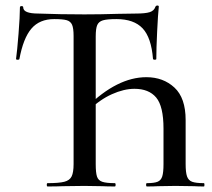

<svg xmlns="http://www.w3.org/2000/svg" viewBox="-20 -674 767 694"><path d="M152 -12Q193 -12 212.5 -17Q232 -22 239 -36.5Q246 -51 246 -81V-544Q246 -572 240.5 -584.5Q235 -597 221 -601Q207 -605 176 -605Q123 -605 93.5 -570.5Q64 -536 50 -460Q49 -458 43.5 -458Q38 -458 38 -461Q42 -489 47 -552Q52 -615 52 -647Q52 -652 58 -652Q64 -652 64 -647Q64 -625 119 -625Q197 -622 285 -622Q343 -622 407 -624L471 -625Q505 -625 521 -630Q537 -635 542 -650Q544 -654 549 -654Q554 -654 554 -650Q551 -622 548 -560Q545 -498 545 -461Q545 -458 539.5 -458Q534 -458 533 -461Q527 -538 495.5 -571.5Q464 -605 401 -605Q367 -605 352 -600.5Q337 -596 331.5 -583.5Q326 -571 326 -542V-81Q326 -50 330.5 -36Q335 -22 349.5 -17Q364 -12 395 -12Q398 -12 398 -6Q398 0 395 0Q367 0 350 -1L285 -2L207 -1Q187 0 152 0Q149 0 149 -6Q149 -12 152 -12ZM511 -12Q537 -12 549.5 -17Q562 -22 566.5 -36.5Q571 -51 571 -81V-209Q571 -290 544.5 -321.5Q518 -353 466 -353Q428 -353 384.5 -333.5Q341 -314 302 -276L294 -287Q404 -395 509 -395Q570 -395 610.5 -357.5Q651 -320 651 -240V-81Q651 -51 656 -36.5Q661 -22 674.5 -17Q688 -12 717 -12Q719 -12 719 -6Q719 0 717 0Q695 0 682 -1L614 -2L551 -1Q536 0 511 0Q508 0 508 -6Q508 -12 511 -12Z"/></svg>

Font: Cormorant Garamond Medium
Style: Regular
Weight: 500
Designer: Christian Thalmann (Catharsis Fonts)
Foundry: Catharsis Fonts
Version: Version 4.000